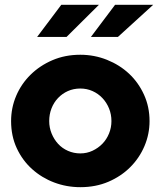

<svg xmlns="http://www.w3.org/2000/svg" viewBox="-20 -766 666 796"><path d="M26 0ZM26 -264Q26 -319 47 -368.5Q68 -418 106.5 -456Q145 -494 197.5 -516.5Q250 -539 313 -539Q371 -539 423.5 -518Q476 -497 515 -460.5Q554 -424 577 -373.5Q600 -323 600 -264Q600 -210 579 -160.5Q558 -111 520 -73Q482 -35 429.5 -12.5Q377 10 313 10Q256 10 204.5 -9.5Q153 -29 113 -65Q73 -101 49.5 -151.5Q26 -202 26 -264ZM313 -130Q340 -130 363.5 -141Q387 -152 404.5 -170Q422 -188 432 -212.5Q442 -237 442 -264Q442 -292 432 -316.5Q422 -341 404.5 -359.5Q387 -378 363.5 -388.5Q340 -399 313 -399Q285 -399 261.5 -388.5Q238 -378 220.5 -359.5Q203 -341 193.5 -316.5Q184 -292 184 -264Q184 -237 194 -212.5Q204 -188 221 -169.5Q238 -151 262 -140.5Q286 -130 313 -130ZM234 -746H390L256 -613H134ZM457 -746H615L469 -613H357Z"/></svg>

Font: Rosa Sans Black
Style: Regular
Weight: 900
Designer: Pentagram / MCKL
Foundry: Pentagram / MCKL
Version: Version 1.005;September 16, 2019;FontCreator 11.5.0.2425 64-